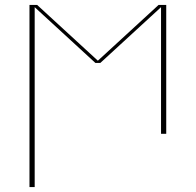

<svg xmlns="http://www.w3.org/2000/svg" viewBox="-20 -540 790 775"><path d="M99 215V-520H130L375 -295L620 -520H651V0H630V-511L385 -286H365L120 -511V215Z"/></svg>

Font: Zed Sans Thin Extended
Style: Regular
Weight: 100
Width: 7
Designer: Belleve Invis
Foundry: Belleve Invis
Version: Version 1.0.0; ttfautohint (v1.8.4)